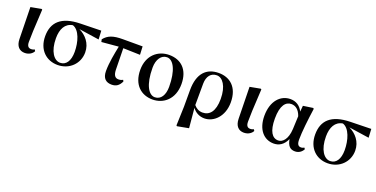

<svg xmlns="http://www.w3.org/2000/svg" viewBox="-23 -1312 4478 2288"><g transform="rotate(20 2216.0 -168.5)"><path d="M212 15C268 15 309 -16 323 -47L312 -65C300 -59 287 -54 268 -54C238 -54 215 -70 215 -126C215 -197 218 -288 233 -541L224 -547L90 -522L98 -119C100 -29 145 15 212 15Z M629 16C779 16 889 -95 889 -236C889 -352 816 -433 729 -475L986 -437L980 -547L717 -541C474 -536 374 -431 374 -257C374 -85 485 16 629 16ZM640 -492C726 -465 769 -327 769 -200C769 -86 724 -19 648 -19C572 -19 503 -111 503 -278C503 -394 546 -477 640 -492Z M1314 16C1373 16 1408 -11 1435 -67L1426 -85C1409 -76 1392 -71 1370 -71C1331 -71 1306 -95 1303 -166L1298 -440L1512 -434L1507 -539H1258C1133 -539 1071 -515 1020 -452L1027 -420L1241 -439C1221 -340 1197 -220 1197 -115C1197 -20 1245 16 1314 16Z M1832 16C1972 16 2096 -83 2096 -274C2096 -458 1992 -552 1842 -552C1700 -552 1576 -453 1576 -268C1576 -76 1692 16 1832 16ZM1849 -19C1774 -19 1705 -121 1705 -342C1705 -446 1754 -517 1826 -517C1908 -517 1969 -398 1969 -193C1969 -92 1927 -19 1849 -19Z M2208 208 2217 215 2361 188 2338 -62C2373 -14 2426 16 2490 16C2607 16 2723 -91 2723 -270C2723 -468 2607 -552 2471 -552C2315 -552 2216 -456 2216 -243V-32ZM2336 -97 2337 -369C2338 -462 2383 -518 2458 -518C2529 -518 2596 -432 2596 -268C2596 -109 2534 -42 2446 -42C2400 -42 2364 -63 2336 -97Z M2991 15C3047 15 3088 -16 3102 -47L3091 -65C3079 -59 3066 -54 3047 -54C3017 -54 2994 -70 2994 -126C2994 -197 2997 -288 3012 -541L3003 -547L2869 -522L2877 -119C2879 -29 2924 15 2991 15Z M3369 15C3431 15 3493 -15 3530 -100C3545 -18 3577 16 3640 16C3688 16 3726 -13 3743 -49L3731 -65C3719 -58 3708 -53 3691 -53C3656 -53 3639 -76 3639 -135C3639 -229 3657 -389 3678 -537L3668 -545L3544 -527L3537 -451C3506 -516 3450 -552 3379 -552C3256 -552 3153 -449 3153 -259C3153 -86 3243 15 3369 15ZM3534 -391 3527 -227C3520 -90 3460 -38 3407 -38C3332 -38 3282 -109 3282 -270C3282 -441 3340 -500 3409 -500C3460 -500 3507 -470 3534 -391Z M4053 16C4203 16 4313 -95 4313 -236C4313 -352 4240 -433 4153 -475L4410 -437L4404 -547L4141 -541C3898 -536 3798 -431 3798 -257C3798 -85 3909 16 4053 16ZM4064 -492C4150 -465 4193 -327 4193 -200C4193 -86 4148 -19 4072 -19C3996 -19 3927 -111 3927 -278C3927 -394 3970 -477 4064 -492Z"/></g></svg>

Font: Noto Serif CJK HK
Style: Bold
Weight: 700
Designer: Ryoko NISHIZUKA 西塚涼子 (kana & ideographs); Frank Grießhammer (Latin, Greek & Cyrillic); Wenlong ZHANG 张文龙 (bopomofo); San
Foundry: Adobe
Version: Version 2.001;hotconv 1.1.0;makeotfexe 2.6.0